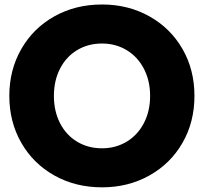

<svg xmlns="http://www.w3.org/2000/svg" viewBox="-20 -812 899 847"><path d="M21.1 -388.9Q21.1 -503.3 73.9 -595.6Q126.7 -687.8 220 -740Q313.3 -792.2 430 -792.2Q545.6 -792.2 638.9 -740Q732.2 -687.8 785 -596.1Q837.8 -504.4 837.8 -388.9Q837.8 -273.3 785 -181.7Q732.2 -90 638.9 -37.8Q545.6 14.4 430 14.4Q313.3 14.4 220 -37.8Q126.7 -90 73.9 -182.2Q21.1 -274.4 21.1 -388.9ZM642.2 -388.9Q642.2 -456.7 614.4 -509.4Q586.7 -562.2 538.3 -591.1Q490 -620 430 -620Q368.9 -620 320.6 -591.1Q272.2 -562.2 245 -509.4Q217.8 -456.7 217.8 -388.9Q217.8 -321.1 245 -268.3Q272.2 -215.6 320.6 -186.7Q368.9 -157.8 430 -157.8Q490 -157.8 538.3 -186.7Q586.7 -215.6 614.4 -268.3Q642.2 -321.1 642.2 -388.9Z"/></svg>

Font: Paperlogy 9 Black
Style: Regular
Weight: 900
Designer: redesigned by Lee Juim, glyphs from Gmarket Sans & Montserrat
Foundry: PT&
Version: Version 1.001